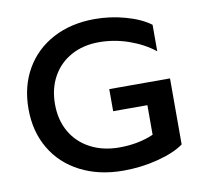

<svg xmlns="http://www.w3.org/2000/svg" viewBox="-77 -762 914 856"><g transform="rotate(-10 380.0 -334.0)"><path d="M690 -359V-60Q647 -29 571.5 -9.5Q496 10 415 10Q305 10 221 -33Q137 -76 91 -154Q45 -232 45 -334Q45 -436 90 -514Q135 -592 216.5 -635Q298 -678 405 -678Q475 -678 543.5 -659Q612 -640 655 -608V-488Q606 -527 540 -550Q474 -573 405 -573Q334 -573 279.5 -543Q225 -513 195 -459Q165 -405 165 -334Q165 -263 196 -209Q227 -155 284 -125Q341 -95 415 -95Q501 -95 570 -125V-259H415V-359Z"/></g></svg>

Font: Madhuban Medium
Style: Regular
Weight: 500
Designer: jaikishan Patel
Foundry: MagicType
Version: Version 1.000